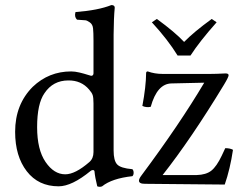

<svg xmlns="http://www.w3.org/2000/svg" viewBox="-20 -718 956 750"><path d="M345.2 -124V-314Q345.2 -336.9 342 -346.4Q338.9 -356 328.1 -368.2Q297.4 -404.3 247.1 -403.8Q187 -403.8 153.8 -354Q125 -313 125 -221.2Q125 -133.3 158 -85.2Q190.9 -37.1 234.9 -37.1Q273.9 -37.1 329.1 -85Q345.2 -99.1 345.2 -124ZM334 -50.3Q260.7 9.8 209 9.8Q129.9 9.8 84.5 -49.1Q39.1 -107.9 39.1 -203.1Q39.1 -310.1 107.9 -378.9Q170.9 -439 257.8 -439Q272.9 -439 291 -434.6Q309.1 -430.2 322 -426Q335 -421.9 335.9 -421.9Q344.7 -421.9 345.2 -431.2V-559.1Q345.2 -591.3 343.5 -607.2Q341.8 -623 330.8 -630.6Q319.8 -638.2 314 -638.7Q308.1 -639.2 280.8 -641.1Q269.5 -652.3 274.9 -670.9Q363.8 -677.7 415 -698.2Q428.2 -698.2 428.2 -688Q424.3 -647.9 423.8 -583V-129.9Q423.8 -90.8 437.5 -75.9Q451.2 -61 497.1 -57.1Q502 -52.2 502 -43.2Q502 -34.2 497.1 -29.8Q417 -21 378.9 9.8Q370.1 13.7 359.9 9.8Q351.1 -25.4 349.1 -48.8Q348.1 -53.7 343 -53.7Q337.9 -53.7 334 -50.3ZM673.8 -501Q635.7 -563 573.2 -630.9L592.8 -644Q663.6 -592.3 699.2 -554.2Q737.3 -593.3 807.1 -644L826.2 -630.9Q759.3 -555.7 724.1 -501ZM557.1 -439Q584 -429.2 616.2 -429.2H798.8Q812 -429.2 825.9 -429.7Q839.8 -430.2 849.9 -430.7Q859.9 -431.2 860.8 -431.2Q873 -431.2 873 -424.1Q873 -417 855 -387.2Q727.1 -176.3 615.2 -34.2H748Q785.2 -35.2 805.7 -51.5Q826.2 -67.9 846.2 -109.9L859.9 -139.2Q878.9 -139.2 890.1 -132.8Q878.9 -57.6 857.9 2.9L545.9 0Q522.9 0 522.9 -12.2Q522.9 -20 532.2 -32.2Q682.1 -233.4 777.8 -395L649.9 -392.1Q593.8 -391.1 568.8 -300.8Q551.8 -296.9 536.1 -304.2Q550.3 -379.4 550.8 -433.1Q551.3 -439 557.1 -439Z"/></svg>

Font: Linux Libertine
Style: Regular
Weight: 400
Designer: Philipp H. Poll
Foundry: Philipp H. Poll
Version: Version 5.3.0 ; ttfautohint (v0.9)